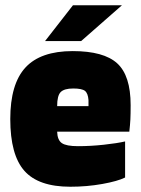

<svg xmlns="http://www.w3.org/2000/svg" viewBox="-20 -698 536 729"><path d="M455 -161V-24Q427 -10 368.5 0.5Q310 11 247 11Q126 11 72.5 -49.5Q19 -110 19 -246Q19 -379 76.5 -441.5Q134 -504 256 -504Q374 -504 425 -457.5Q476 -411 476 -299Q476 -265 475 -244.5Q474 -224 471 -198H197Q198 -166 215 -154.5Q232 -143 276 -143Q324 -143 374.5 -148.5Q425 -154 455 -161ZM258 -362Q224 -362 210.5 -348.5Q197 -335 197 -295H316V-318Q314 -344 302.5 -353Q291 -362 258 -362ZM257 -678H443L288 -542H151Z"/></svg>

Font: Blinker ExtraBold
Style: Regular
Weight: 800
Designer: Juergen Huber
Foundry: supertype
Version: Version 1.017;hotconv 1.0.117;makeotfexe 2.5.65602